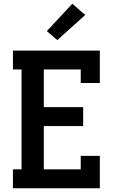

<svg xmlns="http://www.w3.org/2000/svg" viewBox="-20 -1005 640 1025"><path d="M49 0V-101H95V-634H49V-735H513V-562H411V-634H214V-433H424V-332H214V-101H411V-173H513V0ZM286 -791 230 -839 366 -985 435 -925Z"/></svg>

Font: Iosevka Etoile
Style: Bold
Weight: 700
Designer: Belleve Invis
Foundry: Belleve Invis
Version: Version 28.1.0; ttfautohint (v1.8.4)